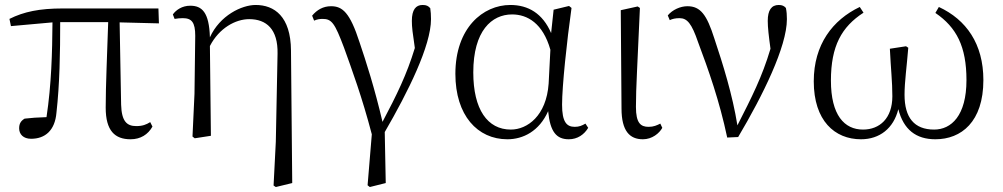

<svg xmlns="http://www.w3.org/2000/svg" viewBox="-20 -546 4032 772"><path d="M505 14C545 14 575 -5 593 -37L584 -55C568 -45 553 -39 528 -39C490 -39 469 -58 467 -125L461 -456L619 -452L617 -512H232C139 -512 76 -499 18 -470L24 -441L191 -456C190 -335 187 -208 167 -75C132 -74 104 -72 79 -69C64 -60 57 -49 57 -30C57 -6 74 12 105 12C161 12 201 -21 207 -93C220 -208 222 -335 222 -457H415C411 -329 405 -204 405 -113C405 -20 442 14 505 14Z M1080 200 1089 206 1155 190 1150 -343C1149 -480 1083 -526 1008 -526C952 -526 864 -484 824 -396C821 -497 792 -523 745 -523C712 -523 688 -506 675 -488L682 -470C694 -472 704 -473 715 -473C751 -473 765 -456 765 -402L762 -169L754 3L763 10L828 0L824 -361C861 -433 927 -469 982 -469C1051 -469 1098 -429 1096 -330L1089 24Z M1458 199 1467 206 1531 190 1527 -15C1621 -177 1713 -362 1713 -469C1713 -486 1712 -499 1710 -513C1702 -522 1695 -526 1679 -526C1652 -526 1636 -507 1636 -462C1636 -437 1639 -414 1648 -353C1615 -245 1576 -166 1518 -56C1486 -193 1452 -298 1426 -375C1387 -496 1357 -521 1311 -521C1279 -521 1254 -506 1235 -483L1243 -463C1254 -468 1265 -470 1277 -470C1314 -470 1326 -453 1363 -355C1395 -266 1436 -155 1475 -6Z M2020 14C2083 14 2148 -18 2184 -99C2192 -15 2218 14 2267 14C2302 14 2329 -5 2345 -32L2334 -49C2320 -41 2309 -36 2291 -36C2258 -36 2240 -56 2240 -125C2240 -199 2259 -379 2278 -514L2268 -522L2206 -507L2196 -413C2162 -492 2104 -526 2032 -526C1922 -526 1811 -434 1811 -249C1811 -82 1900 14 2020 14ZM2193 -346 2186 -210C2177 -80 2100 -25 2034 -25C1940 -25 1883 -106 1883 -255C1883 -422 1957 -488 2039 -488C2101 -488 2163 -452 2193 -346Z M2565 14C2602 14 2631 -10 2643 -32L2635 -49C2621 -42 2608 -36 2588 -36C2556 -36 2537 -51 2537 -116C2537 -195 2543 -282 2553 -514L2544 -520L2476 -505L2479 -110C2479 -19 2512 14 2565 14Z M2904 7 2948 5C3047 -162 3144 -358 3144 -469C3144 -486 3143 -499 3140 -514C3133 -522 3125 -526 3111 -526C3082 -526 3067 -505 3067 -462C3067 -436 3071 -401 3078 -350C3044 -236 3003 -156 2945 -42C2925 -166 2887 -287 2852 -392C2822 -486 2797 -521 2744 -521C2716 -521 2684 -507 2665 -484L2673 -465C2683 -470 2696 -473 2712 -473C2743 -473 2761 -452 2787 -376C2828 -267 2873 -140 2904 7Z M3442 14C3517 14 3573 -30 3592 -107C3613 -25 3663 14 3741 14C3845 14 3934 -56 3934 -224C3934 -370 3865 -467 3755 -518L3741 -494C3826 -436 3866 -359 3866 -224C3866 -81 3805 -25 3736 -25C3656 -25 3617 -73 3617 -165C3617 -217 3626 -278 3632 -354L3623 -360L3558 -350C3562 -267 3568 -218 3568 -159C3568 -70 3517 -25 3450 -25C3375 -25 3321 -83 3321 -222C3321 -361 3364 -438 3452 -495L3437 -518C3328 -466 3252 -367 3252 -219C3252 -61 3336 14 3442 14Z"/></svg>

Font: Noto Serif JP Light
Style: Regular
Weight: 300
Designer: Ryoko NISHIZUKA 西塚涼子 (kana & ideographs); Frank Grießhammer (Latin, Greek & Cyrillic); Wenlong ZHANG 张文龙 (bopomofo); San
Foundry: Adobe
Version: Version 2.001;hotconv 1.1.0;makeotfexe 2.6.0